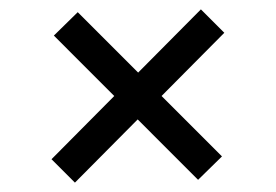

<svg xmlns="http://www.w3.org/2000/svg" viewBox="-20 -496 590 410"><path d="M140 -106 90 -156 224 -291 95 -420 146 -470 275 -341 409 -476 459 -426 325 -291 454 -162 403 -112 274 -241Z"/></svg>

Font: DM Sans 20pt
Style: Regular
Weight: 400
Version: Version 4.004;gftools[0.9.30]